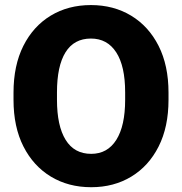

<svg xmlns="http://www.w3.org/2000/svg" viewBox="-20 -741 730 770"><path d="M655.8 -369.6V-340.8Q655.8 -231.9 616.2 -153.6Q576.7 -75.2 506.6 -32.7Q436.5 9.8 345.7 9.8Q254.4 9.8 184.1 -32.7Q113.8 -75.2 74 -153.6Q34.2 -231.9 34.2 -340.8V-369.6Q34.2 -478.5 73.7 -557.1Q113.3 -635.7 183.3 -678.2Q253.4 -720.7 344.7 -720.7Q435.5 -720.7 505.9 -678.2Q576.2 -635.7 616 -557.1Q655.8 -478.5 655.8 -369.6ZM481.9 -340.8V-370.6Q481.9 -476.1 446 -531.2Q410.2 -586.4 344.7 -586.4Q276.9 -586.4 242.7 -531.2Q208.5 -476.1 208.5 -370.6V-340.8Q208.5 -236.3 243.2 -180.2Q277.8 -124 345.7 -124Q411.1 -124 446.5 -180.2Q481.9 -236.3 481.9 -340.8Z"/></svg>

Font: Vazirmatn RD UI FD Black
Style: Regular
Weight: 900
Designer: Saber Rastikerdar
Foundry: Saber Rastikerdar
Version: Version 33.003